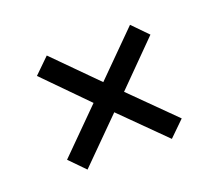

<svg xmlns="http://www.w3.org/2000/svg" viewBox="-68 -533 604 520"><g transform="rotate(-20 234.0 -272.5)"><path d="M392.1 -150.9 348.1 -107.9 226.1 -229 105 -107.9 62 -151.9 182.1 -272 63 -393.1 106.9 -436 226.1 -315.9 347.2 -437 390.1 -393.1 270 -272Z"/></g></svg>

Font: Rawline
Style: Italic
Weight: 400
Italic angle: -12°
Designer: Matt McInerney, Pablo Impallari, Rodrigo Fuenzalida
Foundry: Matt McInerney, Pablo Impallari, Rodrigo Fuenzalida
Version: Version 4.020;PS 004.020;hotconv 1.0.88;makeotf.lib2.5.64775